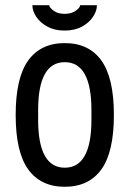

<svg xmlns="http://www.w3.org/2000/svg" viewBox="-20 -703 496 735"><path d="M228 12Q136 12 88 -54.5Q40 -121 40 -263Q40 -405 88 -471.5Q136 -538 228 -538Q320 -538 368 -471.5Q416 -405 416 -263Q416 -121 368 -54.5Q320 12 228 12ZM228 -61Q279 -61 304.5 -107Q330 -153 330 -244V-282Q330 -373 304.5 -419Q279 -465 228 -465Q177 -465 151.5 -419Q126 -373 126 -282V-244Q126 -153 151.5 -107Q177 -61 228 -61ZM227 -586Q189 -586 161.5 -601Q134 -616 119 -638.5Q104 -661 104 -683H168Q170 -673 186 -661.5Q202 -650 227 -650Q253 -650 269.5 -661.5Q286 -673 287 -683H351Q351 -661 336 -638.5Q321 -616 293.5 -601Q266 -586 227 -586Z"/></svg>

Font: Archivo Narrow
Style: Regular
Weight: 400
Designer: Hector Gatti
Foundry: Omnibus-Type
Version: Version 3.002